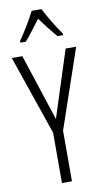

<svg xmlns="http://www.w3.org/2000/svg" viewBox="-103 -994 559 1040"><g transform="rotate(-10 177.0 -473.5)"><path d="M204 -947H150C129 -903 88 -837 60 -797V-788H90C116 -816 149 -863 177 -899C206 -861 237 -818 265 -788H295V-797C272 -828 227 -901 204 -947ZM178 -347 58 -714H0L150 -277V0H205V-278L354 -714H296Z"/></g></svg>

Font: Noto Sans Arabic UI XCn Lt
Style: Regular
Weight: 300
Width: 2
Designer: Monotype Design Team, Nadine Chahine and Nizar Qandah
Foundry: Monotype Imaging Inc.
Version: Version 2.010